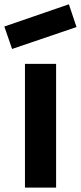

<svg xmlns="http://www.w3.org/2000/svg" viewBox="-30 -853 368 873"><path d="M24.9 -630.4 317.9 -730 283.2 -833.5 -10.3 -732.4ZM83.5 -562.5V0H225.1V-562.5Z"/></svg>

Font: Manrope3 ExtraBold
Style: Bold
Weight: 800
Width: 4
Designer: Mikhail Sharanda
Foundry: Mikhail Sharanda
Version: Version 3.000;PS 003.000;hotconv 1.0.88;makeotf.lib2.5.64775